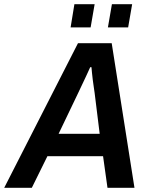

<svg xmlns="http://www.w3.org/2000/svg" viewBox="-61 -891 709 911"><path d="M-41 0 309 -686H469L577 0H449L428 -150H164L90 0ZM217 -256H412L388 -450Q386 -465 383.5 -481Q381 -497 379 -513.5Q377 -530 375.5 -545Q374 -560 373 -572H367Q359 -554 348 -530.5Q337 -507 326.5 -485Q316 -463 309 -448ZM274 -761 292 -871H388L369 -761ZM451 -761 470 -871H566L547 -761Z"/></svg>

Font: Archivo SemiCondensed SemiBold
Style: Italic
Weight: 600
Width: 4
Italic angle: -10°
Designer: Hector Gatti
Foundry: Omnibus-Type
Version: Version 2.001